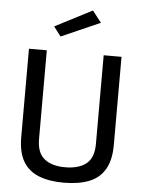

<svg xmlns="http://www.w3.org/2000/svg" viewBox="-61 -971 767 1029"><g transform="rotate(5 322.5 -456.5)"><path d="M320 10Q242 10 186.5 -12Q131 -34 102 -83Q73 -132 73 -214V-689H169V-211Q169 -138 209 -105.5Q249 -73 320 -73Q395 -73 435 -105.5Q475 -138 475 -211V-689H571V-214Q571 -134 542 -84Q513 -34 457 -12Q401 10 320 10ZM236 -769 197 -820 397 -923 445 -861Z"/></g></svg>

Font: Cairo Play SemiBold
Style: Regular
Weight: 600
Designer: Mohamed Gaber, Accademia di Belle Arti di Urbino
Foundry: Kief Type Foundry, Accademia di Belle Arti di Urbino
Version: Version 3.130;gftools[0.9.24]